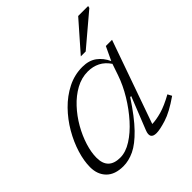

<svg xmlns="http://www.w3.org/2000/svg" viewBox="-197 -874 1028 1028"><g transform="rotate(-45 317.0 -360.0)"><path d="M376.5 -42 450 -226.5H442.5Q381.5 -133.5 331.5 -82Q281.5 -30.5 238.8 -10.2Q196 10 155.5 10Q91.5 10 58.2 -23.8Q25 -57.5 25 -113Q25 -160 42 -215.2Q59 -270.5 90.5 -324.8Q122 -379 165.5 -423.5Q209 -468 262.2 -495Q315.5 -522 375.5 -522Q424.5 -522 456.5 -498.5Q488.5 -475 507 -434.5L543.5 -512H590.5L424 -41Q454.5 -41.5 496.2 -53.2Q538 -65 593.5 -96L606 -72.5Q533 -21.5 482.2 -5.8Q431.5 10 406 10Q355.5 10 376.5 -42ZM85 -124.5Q85 -34.5 176 -34.5Q217.5 -34.5 262.2 -62.8Q307 -91 349 -138Q391 -185 425.2 -241.5Q459.5 -298 479 -355L501 -419.5Q478.5 -453 447.5 -468.5Q416.5 -484 378.5 -484Q331 -484 287.2 -460Q243.5 -436 206.5 -396.2Q169.5 -356.5 142.2 -308.8Q115 -261 100 -212.8Q85 -164.5 85 -124.5ZM409.5 -567.5 552.5 -730.5H628L625 -718.5L446.5 -567.5Z"/></g></svg>

Font: Newsreader Caption Light
Style: Italic
Weight: 300
Italic angle: -17°
Designer: Hugues Gentile
Foundry: Production Type
Version: Version 1.001